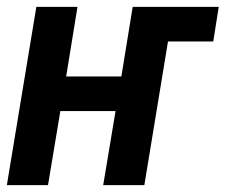

<svg xmlns="http://www.w3.org/2000/svg" viewBox="-27 -540 658 560"><path d="M-7 0 79 -520H199L166 -317H327L360 -520H611L595 -419H463L394 0H274L310 -216H149L113 0Z"/></svg>

Font: Iosevka SS04 Extended Oblique
Style: Bold
Weight: 700
Width: 7
Italic angle: -9°
Monospace: yes
Designer: Belleve Invis
Foundry: Belleve Invis
Version: Version 19.0.0; ttfautohint (v1.8.4)